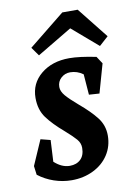

<svg xmlns="http://www.w3.org/2000/svg" viewBox="-83 -767 593 834"><g transform="rotate(-10 213.5 -349.5)"><path d="M19 -37 14 -76 62 -186 105 -175 100 -80Q133 -50 168 -50Q198 -50 216 -67.5Q234 -85 234 -118Q234 -139 219.5 -156Q205 -173 172 -202Q124 -243 98 -278.5Q72 -314 72 -366Q72 -430 121 -470.5Q170 -511 246 -511Q291 -511 364 -496L385 -464L349 -337L303 -340L296 -431Q270 -450 239 -450Q216 -450 199 -434.5Q182 -419 182 -395Q182 -376 198.5 -356.5Q215 -337 250 -307Q300 -265 326.5 -230.5Q353 -196 353 -152Q353 -104 328.5 -66.5Q304 -29 261 -8Q218 13 166 13Q126 13 88 0Q50 -13 19 -37ZM92 -584 251 -712H319L427 -576L387 -540L273 -638L119 -546Z"/></g></svg>

Font: Andada Pro
Style: Bold Italic
Weight: 700
Italic angle: -7°
Designer: Carolina Giovagnoli
Foundry: Huerta Tipografica
Version: Version 3.005; ttfautohint (v1.8.4)